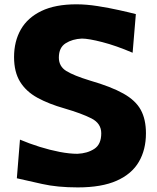

<svg xmlns="http://www.w3.org/2000/svg" viewBox="-20 -837 715 873"><path d="M333.5 15.1Q240.7 15.1 171.6 -0.5Q102.5 -16.1 56.6 -26.4L70.8 -202.1Q113.3 -184.1 160.2 -169.4Q207 -154.8 251.7 -146.2Q296.4 -137.7 332 -137.7Q377.4 -139.6 408.9 -160.2Q440.4 -180.7 440.4 -231Q440.4 -275.9 395.8 -298.6Q351.1 -321.3 273.9 -343.8Q201.7 -364.3 150.1 -392.6Q98.6 -420.9 71.3 -465.3Q43.9 -509.8 43.9 -577.6Q43.9 -648.9 74.7 -702.9Q105.5 -756.8 168.5 -787.1Q231.4 -817.4 327.6 -817.4Q373 -817.4 424.1 -809.3Q475.1 -801.3 521.2 -791Q567.4 -780.8 597.7 -772.9L583 -597.2Q507.8 -629.4 445.3 -645.5Q382.8 -661.6 352.1 -661.6Q309.1 -659.7 278.3 -640.1Q247.6 -620.6 247.6 -575.2Q247.6 -535.2 281.5 -514.2Q315.4 -493.2 389.2 -470.7Q485.4 -442.9 541 -411.6Q596.7 -380.4 620.1 -337.4Q643.6 -294.4 643.6 -231Q643.6 -156.2 611.3 -101.1Q579.1 -45.9 510.7 -15.4Q442.4 15.1 333.5 15.1Z"/></svg>

Font: Pinar DS4-Bold
Style: Regular
Weight: 700
Designer: Amin Abedi
Version: Version 2.000